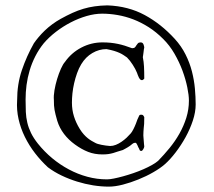

<svg xmlns="http://www.w3.org/2000/svg" viewBox="-20 -695 804 722"><path d="M365.2 -535.6Q381.3 -535.6 395.5 -534.2Q409.7 -532.7 422.9 -530Q436 -527.3 449.2 -523.2Q462.4 -519 476.6 -513.7Q484.4 -513.7 487.5 -517.1Q490.7 -520.5 492.7 -524.4Q495.1 -528.3 498.5 -532Q502 -535.6 508.8 -535.6Q516.6 -535.6 519.5 -528.3Q522.5 -521 522.5 -514.6Q521.5 -513.7 521 -509Q520.5 -504.4 519.8 -498.8Q519 -493.2 518.3 -487.8Q517.6 -482.4 517.1 -480Q520.5 -463.4 521.5 -444.6Q522.5 -425.8 522.5 -399.4Q521 -397.5 518.6 -395.5Q516.1 -393.6 513.7 -393.6Q509.8 -393.6 507.1 -396.5Q504.4 -399.4 502.2 -403.6Q500 -407.7 498.3 -412.6Q496.6 -417.5 495.1 -421.4Q489.7 -435.1 479.2 -451.4Q468.8 -467.8 457.5 -479Q451.2 -483.4 444.6 -487.8Q438 -492.2 429.4 -496.1Q420.9 -500 408.9 -503.7Q397 -507.3 380.4 -510.3Q352.5 -510.3 327.4 -495.6Q302.2 -481 285.6 -453.6Q276.4 -438.5 269.8 -419.9Q263.2 -401.4 258.8 -382.1Q254.4 -362.8 252.4 -344Q250.5 -325.2 250.5 -309.1Q250.5 -281.7 258.1 -257.6Q265.6 -233.4 279.8 -210.4Q287.6 -197.8 295.2 -189.5Q302.7 -181.2 310.1 -175.3Q317.4 -169.4 324.2 -165.5Q331.1 -161.6 337.4 -158.2Q341.3 -155.8 347.7 -153.8Q354 -151.9 361.6 -150.4Q369.1 -148.9 377.7 -147.7Q386.2 -146.5 394 -146Q404.8 -146 415.8 -150.4Q426.8 -154.8 437 -161.9Q447.3 -168.9 456.1 -177.2Q464.8 -185.5 471.7 -193.4Q473.6 -195.3 476.3 -199.7Q479 -204.1 481.7 -209.2Q484.4 -214.4 486.8 -220Q489.3 -225.6 491.2 -230.5Q493.7 -238.3 496.8 -245.8Q500 -253.4 503.9 -261.2Q504.4 -261.7 505.9 -262.7Q507.3 -263.7 511.2 -263.7Q515.6 -263.7 517.8 -261.7Q520 -259.8 522.5 -254.4Q522.5 -237.3 522 -229Q521.5 -220.7 520.5 -213.9Q520 -207 519.5 -200.7Q519 -194.3 519 -186Q519 -184.6 519.5 -178.7Q520 -172.9 520.5 -166.3Q521 -159.7 521.5 -153.3Q522 -147 522.5 -144.5Q522.5 -140.6 518.8 -134Q515.1 -127.4 511.2 -127.4Q506.8 -127.4 505.4 -130.1Q503.9 -132.8 502.9 -136.2Q501.5 -137.7 500 -141.4Q498.5 -145 496.8 -148.9Q495.1 -152.8 493.2 -155.5Q491.2 -158.2 488.8 -158.2Q482.9 -158.2 478.3 -154.3Q473.6 -150.4 469.2 -147Q460.9 -141.1 452.6 -136.7Q444.3 -132.3 441.9 -130.9Q430.7 -127.9 422.4 -125Q414.1 -122.1 405.8 -119.6Q397.5 -117.2 387.9 -115.7Q378.4 -114.3 365.2 -114.3Q335.9 -114.3 311.5 -123.8Q287.1 -133.3 262.2 -151.4Q237.8 -168.9 220.7 -191.4Q203.6 -213.9 195.3 -240.7Q191.4 -254.4 189 -263.9Q186.5 -273.4 185.1 -281.7Q183.6 -290 183.1 -298.6Q182.6 -307.1 182.6 -319.3Q181.2 -334 184.8 -355.5Q188.5 -377 194.8 -397.9Q201.2 -418.9 209.2 -436.8Q217.3 -454.6 224.1 -461.9Q248.5 -496.6 285.9 -516.1Q323.2 -535.6 365.2 -535.6ZM76.2 -320.8Q76.2 -295.4 77.1 -274.2Q78.1 -252.9 82.8 -233.4Q87.4 -213.9 96.7 -194.8Q106 -175.8 122.6 -154.8Q146.5 -125 176 -100.3Q205.6 -75.7 239 -57.9Q272.5 -40 308.6 -30.3Q344.7 -20.5 382.3 -20.5Q392.6 -20.5 408.4 -23.7Q424.3 -26.9 442.9 -32Q461.4 -37.1 481.4 -43.9Q501.5 -50.8 519.3 -58.6Q537.1 -66.4 551.8 -74.7Q566.4 -83 574.7 -90.3Q596.7 -112.8 617.7 -138.4Q638.7 -164.1 654.8 -192.6Q670.9 -221.2 680.7 -252.4Q690.4 -283.7 690.4 -316.9Q690.4 -336.9 684.3 -366.7Q678.2 -396.5 666.3 -429Q654.3 -461.4 636 -493.2Q617.7 -524.9 593.3 -548.8Q567.4 -574.7 539.1 -592.8Q510.7 -610.8 481.4 -622.1Q452.1 -633.3 422.4 -638.4Q392.6 -643.6 364.3 -643.6Q336.4 -643.6 305.9 -634.8Q275.4 -626 246.1 -610.8Q216.8 -595.7 190.4 -575.4Q164.1 -555.2 144.5 -532.2Q126 -509.3 112.8 -483.4Q99.6 -457.5 91.6 -430.4Q83.5 -403.3 79.8 -375.5Q76.2 -347.7 76.2 -320.8ZM44.4 -317.4Q44.4 -378.9 62.3 -431.4Q80.1 -483.9 107.4 -532.2Q114.7 -543 125.2 -555.4Q135.7 -567.9 148.4 -580.1Q161.1 -592.3 176.3 -603.5Q191.4 -614.7 208 -624Q231.9 -637.2 252.4 -646.5Q272.9 -655.8 293.5 -661.9Q314 -668 335.7 -671.1Q357.4 -674.3 383.8 -674.8Q462.4 -671.9 524.2 -638.4Q585.9 -605 637.2 -548.8Q662.1 -521.5 677.7 -490.2Q693.4 -459 701.7 -426.5Q710 -394 712.9 -362.1Q715.8 -330.1 715.8 -302.2Q715.8 -273.9 705.3 -241.9Q694.8 -210 678 -179.4Q661.1 -148.9 640.6 -122.1Q620.1 -95.2 600.1 -77.6Q583 -62.5 556.6 -47.4Q530.3 -32.2 500.7 -20.3Q471.2 -8.3 441.9 -0.7Q412.6 6.8 389.6 6.8Q360.8 6.8 330.3 2Q299.8 -2.9 269.8 -12.2Q239.7 -21.5 211.7 -34.9Q183.6 -48.3 160.2 -65.9Q133.8 -90.3 111.6 -119.1Q89.4 -147.9 73.5 -180.2Q57.6 -212.4 49.8 -247.1Q42 -281.7 44.4 -317.4Z"/></svg>

Font: IM FELL French Canon SC
Style: Regular
Weight: 400
Designer: Igino Marini
Foundry: Igino Marini
Version: 3.00